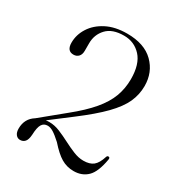

<svg xmlns="http://www.w3.org/2000/svg" viewBox="-171 -824 882 948"><g transform="rotate(30 270.0 -350.0)"><path d="M48 -36.5Q48 -93 94 -121.5L222 -226.5Q291 -282 331.2 -329.8Q371.5 -377.5 389 -424.5Q406.5 -471.5 406.5 -524.5Q406.5 -609.5 367.8 -651.8Q329 -694 270.5 -694Q204 -694 171.5 -659.2Q139 -624.5 139 -575V-532Q139 -510.5 128 -499Q117 -487.5 99.5 -487.5Q62 -487.5 62 -534.5Q62 -580 87.8 -620.2Q113.5 -660.5 162 -685.5Q210.5 -710.5 278.5 -710.5Q377 -710.5 429.5 -658.8Q482 -607 482 -528.5Q482 -480 461.8 -435.2Q441.5 -390.5 392.5 -340.2Q343.5 -290 257 -224.5L144 -138.5Q154 -140 164.5 -140Q194 -140 224.2 -127.5Q254.5 -115 285.2 -99Q316 -83 345.8 -70.8Q375.5 -58.5 403.5 -58.5Q439.5 -58.5 459.5 -74.5Q479.5 -90.5 492 -131Q495 -139.5 502.5 -138.5Q511 -137.5 509 -126Q496 -49.5 465.5 -19.8Q435 10 387.5 10Q348.5 10 316.5 -9Q284.5 -28 245 -73Q216.5 -99 198.8 -109.8Q181 -120.5 166 -120.5Q144.5 -120.5 133.8 -103.2Q123 -86 121.5 -43.5Q119.5 -14.5 109 -2.8Q98.5 9 81.5 9Q67 9 57.5 -3Q48 -15 48 -36.5Z"/></g></svg>

Font: Fraunces 72pt Light
Style: Regular
Weight: 300
Version: Version 1.000;[0bf87f6ff]